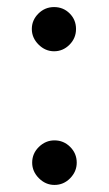

<svg xmlns="http://www.w3.org/2000/svg" viewBox="-20 -521 307 543"><path d="M70 -439Q70 -464 88.5 -482.5Q107 -501 133 -501Q159 -501 177 -483Q195 -465 195 -439Q195 -413 176.5 -394.5Q158 -376 133 -376Q108 -376 89 -395Q70 -414 70 -439ZM134 -124Q160 -124 178.5 -105.5Q197 -87 197 -61Q197 -36 178.5 -17Q160 2 134 2Q109 2 90 -17Q71 -36 71 -61Q71 -87 90 -105.5Q109 -124 134 -124Z"/></svg>

Font: Oak Sans Medium
Style: Regular
Weight: 500
Designer: Erik Kennedy, Walven
Foundry: Erik Kennedy, Walven
Version: Version 1.000